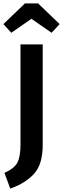

<svg xmlns="http://www.w3.org/2000/svg" viewBox="-32 -951 369 1124"><path d="M34 -759 -12 -810 114 -931H191L317 -810L270 -759L152 -841ZM218 -691V-101Q218 9 168.5 65Q119 121 28 153L-6 61Q52 35 70 0.5Q88 -34 88 -106V-691Z"/></svg>

Font: Fira Sans Condensed Medium
Style: Regular
Weight: 500
Width: 3
Designer: Carrois Corporate & Edenspiekermann AG
Foundry: Carrois Corporate GbR & Edenspiekermann AG
Version: Version 4.203;PS 004.203;hotconv 1.0.88;makeotf.lib2.5.64775